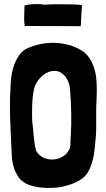

<svg xmlns="http://www.w3.org/2000/svg" viewBox="-20 -912 523 946"><path d="M378 -785C378 -803 384 -884 384 -886C375 -890 331 -891 285 -891C254 -891 222 -891 198 -889C188 -891 175 -892 161 -892C138 -892 114 -889 101 -885C101 -875 99 -849 99 -824C99 -809 100 -794 102 -784L378 -783ZM193 13C204 14 214 14 224 14C252 14 280 11 307 3C348 -8 387 -26 410 -58C434 -97 444 -146 448 -193L451 -226C454 -253 454 -280 454 -307C454 -321 454 -334 454 -348C454 -375 454 -403 456 -431C456 -443 457 -455 457 -467C457 -488 456 -509 454 -530C451 -551 447 -572 438 -592C430 -615 416 -636 397 -653C355 -685 298 -701 241 -701C195 -701 148 -690 108 -671C99 -666 92 -660 85 -653C44 -606 33 -542 32 -482C30 -452 29 -422 29 -392C29 -317 34 -242 37 -168C38 -129 42 -90 61 -57C85 -4 138 8 193 13ZM309 -157C290 -136 263 -126 236 -126C204 -126 172 -141 158 -170C145 -214 146 -264 139 -311C138 -328 138 -345 138 -362C138 -401 140 -440 148 -475C156 -503 172 -526 195 -544C210 -555 229 -563 248 -563C256 -563 265 -561 273 -558C304 -543 322 -510 325 -473C326 -450 329 -417 329 -416L331 -348V-300L329 -248C324 -190 334 -190 309 -157Z"/></svg>

Font: HEYCLAY
Style: Regular
Weight: 400
Designer: Marcelo Magalhaes
Foundry: Marcelo Magalhães
Version: Version 1.300;hotconv 1.0.109;makeotfexe 2.5.65596